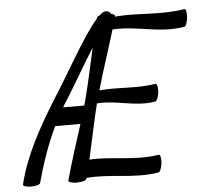

<svg xmlns="http://www.w3.org/2000/svg" viewBox="-57 -887 1026 961"><g transform="rotate(-5 456.5 -406.5)"><path d="M107 0C132 -93 164 -187 207 -277H334C305 -185 274 -93 249 0C247 8 265 14 290 14C315 14 337 8 339 0C339 -2 340 -4 340 -5C464 -16 575 20 702 -1C710 -2 718 -23 721 -47C723 -72 718 -91 710 -89C588 -69 481 -102 363 -95C384 -187 402 -280 425 -372C527 -380 613 -338 717 -356C725 -357 733 -378 736 -402C738 -427 733 -446 725 -444C627 -428 538 -445 443 -436C471 -535 505 -634 535 -734C659 -742 766 -694 894 -716C902 -717 910 -738 912 -762C914 -787 910 -806 902 -804C780 -784 671 -807 553 -797V-800C555 -805 547 -810 535 -812C533 -815 531 -818 528 -821C517 -831 498 -829 487 -818C484 -816 480 -812 476 -809C469 -807 464 -803 463 -800C463 -798 462 -796 462 -795C394 -720 293 -533 214 -411C131 -278 55 -141 21 0C19 8 37 14 60 14C84 14 105 8 107 0ZM268 -389C317 -465 375 -569 428 -652C409 -568 392 -484 370 -400C367 -389 364 -378 361 -367H255C259 -375 263 -382 268 -389Z"/></g></svg>

Font: Nupuram Condensed Oblique
Style: Regular
Weight: 400
Width: 3
Designer: Santhosh Thottingal (santhosh.thottingal@gmail.com)
Foundry: SMC
Version: Version 1.000